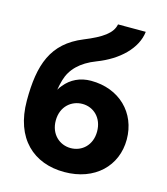

<svg xmlns="http://www.w3.org/2000/svg" viewBox="-116 -870 841 969"><g transform="rotate(15 304.0 -385.0)"><path d="M35 -290C35 -91 151 10 310 10C470 10 573 -92 573 -230C573 -369 471 -470 323 -470C266 -470 219 -447 186 -406C180 -399 174 -391 169 -382C172 -400 176 -418 181 -435C198 -494 243 -541 324 -572C434 -614 515 -691 525 -780H380C371 -732 323 -699 232 -662C75 -598 35 -477 35 -290ZM311 -346C369 -346 418 -302 418 -230C418 -159 369 -115 310 -115C252 -115 202 -159 202 -230C202 -305 255 -346 311 -346Z"/></g></svg>

Font: Jost
Style: Bold
Weight: 700
Version: Version 3.710